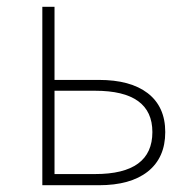

<svg xmlns="http://www.w3.org/2000/svg" viewBox="-20 -547 558 567"><path d="M105 -527H141V-311H272Q365 -311 416 -272Q468 -232 468 -157Q468 -81 416 -40Q365 0 272 0H105ZM261 -33Q430 -33 430 -157Q430 -279 261 -279H141V-33Z"/></svg>

Font: Noto Sans CJK TC Thin
Style: Regular
Weight: 250
Designer: Ryoko NISHIZUKA ???? (kana & ideographs); Paul D. Hunt (Latin, Greek & Cyrillic); Wenlong ZHANG ??? (bopomofo); Sandoll 
Foundry: Adobe Systems Incorporated
Version: Version 1.004 January 19, 2016